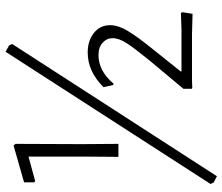

<svg xmlns="http://www.w3.org/2000/svg" viewBox="-75 -639 804 694"><g transform="rotate(-90 327.0 -292.0)"><path d="M487 -674 510 -661 515 -650 37 90 14 78 9 67ZM148 -645 154 -638 153 -398 154 -266H107L108 -392V-591L20 -567L15 -570V-607ZM484 -377Q527 -377 555 -354.5Q583 -332 583 -296Q583 -267 562.5 -232.5Q542 -198 495 -140L415 -40L417 -38H565L627 -40L630 -35L624 2L551 0H384L356 1L353 -1V-31L455 -153Q499 -207 517.5 -235.5Q536 -264 536 -287Q536 -308 519.5 -323Q503 -338 475 -338Q418 -338 372 -284H367L359 -320Q416 -377 484 -377Z"/></g></svg>

Font: Alegreya Sans SC Light
Style: Regular
Weight: 300
Designer: Juan Pablo del Peral
Foundry: Huerta Tipografica
Version: Version 2.007